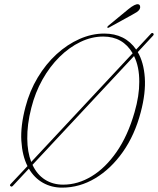

<svg xmlns="http://www.w3.org/2000/svg" viewBox="-20 -868 741 901"><path d="M30 6Q23.5 2 30 -4.5L109 -88.5Q84.5 -137 80.2 -207Q76 -277 99.5 -366Q119 -441 157 -504.2Q195 -567.5 245.2 -613.5Q295.5 -659.5 353 -685Q410.5 -710.5 469 -710.5Q567 -710.5 619 -635.5L688 -709.5Q693.5 -716 699 -711.5Q704 -707 698 -700.5L626.5 -623.5Q654.5 -575.5 659.5 -503.8Q664.5 -432 640.5 -341.5Q612.5 -234.5 556.5 -155Q500.5 -75.5 427 -31.5Q353.5 12.5 271.5 12.5Q222 12.5 181.5 -10.2Q141 -33 115.5 -76.5L40 4.5Q34.5 10 30 6ZM108 -217Q108.5 -154.5 126.5 -108L602.5 -618Q556.5 -696.5 464.5 -696.5Q410 -696.5 357.5 -671.2Q305 -646 259.2 -600.8Q213.5 -555.5 179.2 -494.5Q145 -433.5 127 -362Q116.5 -321.5 112 -285.2Q107.5 -249 108 -217ZM276.5 -1.5Q345.5 -1.5 410.2 -40.8Q475 -80 527.5 -155.8Q580 -231.5 611.5 -341.5Q634 -419.5 633.5 -484Q634 -554.5 609 -605L132.5 -94.5Q153.5 -49 190.8 -25.2Q228 -1.5 276.5 -1.5ZM582.5 -825Q614 -850.5 628.5 -848Q635.5 -846.5 637.2 -839.8Q639 -833 636 -826.5Q631 -817 621.8 -811.2Q612.5 -805.5 600 -798.5L491 -738.5Q485.5 -735.5 484 -739Q482 -742 488.5 -747.5Z"/></svg>

Font: Fraunces 144pt Soft Thin
Style: Italic
Weight: 100
Italic angle: -16°
Version: Version 1.000;[0bf87f6ff]